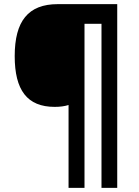

<svg xmlns="http://www.w3.org/2000/svg" viewBox="-20 -780 669 927"><path d="M311 127H388V-665H470V127H546V-760H259C116 -760 51 -678 51 -509C51 -345 111 -264 244 -264C270 -264 292 -267 311 -273Z"/></svg>

Font: Kathrein 75 Bold
Style: Regular
Weight: 700
Designer: Lazydogs Typefoundry, based on Open Sans by Ascender Corporation
Foundry: Lazydogs Typefoundry
Version: Version 1.003;PS 001.003;hotconv 1.0.88;makeotf.lib2.5.64775